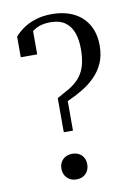

<svg xmlns="http://www.w3.org/2000/svg" viewBox="-85 -800 616 864"><g transform="rotate(-10 223.0 -368.0)"><path d="M174 -367V-211H216V-346Q252 -362 285 -381.5Q318 -401 344 -427Q370 -453 385.5 -487.5Q401 -522 401 -568Q401 -622 378 -662Q355 -702 312.5 -723Q270 -744 212 -744Q170 -744 136.5 -733Q103 -722 79.5 -705Q56 -688 42 -671V-577H117V-692Q110 -690 104 -684.5Q98 -679 93.5 -671Q89 -663 86 -654.5Q83 -646 82 -639Q93 -660 109 -676Q125 -692 147.5 -700.5Q170 -709 200 -709Q242 -709 267 -691Q292 -673 303.5 -641.5Q315 -610 315 -567Q315 -519 304.5 -487Q294 -455 274.5 -434Q255 -413 229.5 -398Q204 -383 174 -367ZM194 8Q168 8 151.5 -8.5Q135 -25 135 -51Q135 -77 151.5 -93Q168 -109 194 -109Q221 -109 237 -93Q253 -77 253 -51Q253 -25 237 -8.5Q221 8 194 8Z"/></g></svg>

Font: Roboto Serif 120pt ExtraCondensed
Style: Regular
Weight: 400
Width: 2
Designer: Greg Gazdowicz
Foundry: Commercial Type
Version: Version 1.008